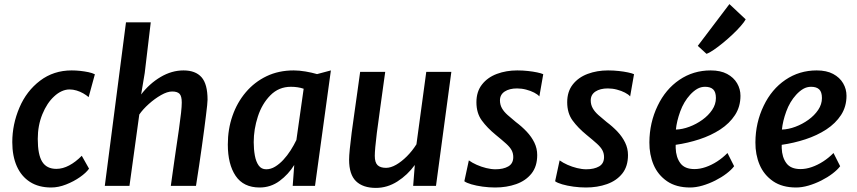

<svg xmlns="http://www.w3.org/2000/svg" viewBox="-20 -908 4188 938"><path d="M230 8Q169 8 126.5 -19.2Q84 -46.5 62 -96.2Q40 -146 40 -213.5Q40 -300.5 75 -382.5Q109.5 -463.5 175.8 -513.8Q242 -564 330 -564Q350 -564 371.2 -561.8Q392.5 -559.5 411.8 -555.5Q431 -551.5 443.5 -545L413 -433.5Q401.5 -443.5 386.5 -452Q371.5 -460.5 354.2 -465.8Q337 -471 319.5 -471Q300.5 -471 281.2 -462.2Q262 -453.5 244.5 -437Q209.5 -405 187 -350Q164.5 -295 164.5 -229.5Q164.5 -152.5 186.2 -117.8Q208 -83 255.5 -83Q286.5 -83 318 -99.8Q349.5 -116.5 379.5 -147L415 -84Q401 -64 370.8 -42.8Q340.5 -21.5 303 -6.8Q265.5 8 230 8Z M492 0 595.5 -799H716.5L687 -551L669.5 -446.5Q710 -499.5 764.5 -531.8Q819 -564 876.5 -564Q935 -564 964.5 -530.8Q994 -497.5 994 -421Q994 -413 992 -393.2Q990 -373.5 986.2 -343.5Q982.5 -313.5 977.5 -275.2Q972.5 -237 966.2 -192.5Q960 -148 952.8 -99.5Q945.5 -51 937.5 0H814.5Q819.5 -36.5 823.8 -66.5Q828 -96.5 831.8 -123Q835.5 -149.5 839.2 -174.2Q843 -199 846.5 -223.8Q850 -248.5 854 -275Q861 -324.5 864.5 -356.5Q868 -388.5 868 -407Q868 -438.5 857 -449.8Q846 -461 821 -461Q797.5 -461 766.8 -443.5Q736 -426 707 -400Q678 -374 660.5 -348.5L612.5 0Z M1248.5 8Q1169.5 8 1131.2 -48.8Q1093 -105.5 1093 -202Q1093 -277 1115.8 -342.2Q1138.5 -407.5 1181 -457.5Q1223.5 -507.5 1282.5 -535.8Q1341.5 -564 1415 -564Q1441 -564 1472.2 -558.8Q1503.5 -553.5 1529 -546L1596.5 -564L1519 0H1410L1417.5 -102Q1389 -56 1345.8 -24Q1302.5 8 1248.5 8ZM1280.5 -81Q1303 -81 1324 -93.8Q1345 -106.5 1364.2 -127.2Q1383.5 -148 1399.8 -173.5Q1416 -199 1428 -224L1463.5 -474.5Q1435.5 -484 1401 -484Q1342 -484 1301 -442.5Q1260 -401 1239.8 -338.8Q1219.5 -276.5 1219.5 -213.5Q1219.5 -179 1225 -148.5Q1230.5 -118 1243.8 -99.5Q1257 -81 1280.5 -81Z M1816.5 10Q1753 10 1719.2 -22.8Q1685.5 -55.5 1685.5 -128Q1685.5 -146 1688.8 -179.5Q1692 -213 1698 -259.5Q1704 -303 1711.2 -354.5Q1718.5 -406 1725.8 -458.2Q1733 -510.5 1739.5 -557H1862Q1860 -543.5 1856.2 -515.8Q1852.5 -488 1847.5 -452.8Q1842.5 -417.5 1837.5 -380.5Q1832.5 -343.5 1828.2 -311.2Q1824 -279 1821 -258.5Q1816 -218 1813.5 -190Q1811 -162 1811 -146.5Q1811 -114.5 1824.5 -101.2Q1838 -88 1866 -88Q1889 -88 1915.5 -103.2Q1942 -118.5 1968 -144.5Q1994 -170.5 2014.5 -203L2062.5 -557H2185L2110 0H1998.5L2006.5 -102Q1971 -53 1921.5 -21.5Q1872 10 1816.5 10Z M2399 8Q2369 8 2338 3.8Q2307 -0.5 2283 -7.5Q2259 -14.5 2248.5 -22.5L2270.5 -124.5Q2287 -112.5 2309 -102.8Q2331 -93 2355.2 -87Q2379.5 -81 2400.5 -81Q2439 -81 2463.2 -95Q2487.5 -109 2487.5 -140.5Q2487.5 -158.5 2479.8 -173.5Q2472 -188.5 2453 -205.8Q2434 -223 2401.5 -249.5Q2360 -283.5 2333.8 -319.5Q2307.5 -355.5 2307.5 -408.5Q2307.5 -460.5 2334.8 -495.2Q2362 -530 2407.5 -547Q2453 -564 2507 -564Q2534 -564 2559.2 -561.2Q2584.5 -558.5 2604.5 -554.2Q2624.5 -550 2634 -545.5L2615 -437Q2607 -446.5 2589.8 -455.5Q2572.5 -464.5 2550.5 -470.2Q2528.5 -476 2506 -476Q2468.5 -476 2445.5 -460.8Q2422.5 -445.5 2422.5 -417.5Q2422.5 -396.5 2432.2 -379.2Q2442 -362 2459.8 -346.2Q2477.5 -330.5 2500 -312Q2529.5 -290 2553.2 -264.8Q2577 -239.5 2590.8 -211Q2604.5 -182.5 2604.5 -150.5Q2604.5 -95 2576.5 -60Q2548.5 -25 2501.8 -8.5Q2455 8 2399 8Z M2842.5 8Q2812.5 8 2781.5 3.8Q2750.5 -0.5 2726.5 -7.5Q2702.5 -14.5 2692 -22.5L2714 -124.5Q2730.5 -112.5 2752.5 -102.8Q2774.5 -93 2798.8 -87Q2823 -81 2844 -81Q2882.5 -81 2906.8 -95Q2931 -109 2931 -140.5Q2931 -158.5 2923.2 -173.5Q2915.5 -188.5 2896.5 -205.8Q2877.5 -223 2845 -249.5Q2803.5 -283.5 2777.2 -319.5Q2751 -355.5 2751 -408.5Q2751 -460.5 2778.2 -495.2Q2805.5 -530 2851 -547Q2896.5 -564 2950.5 -564Q2977.5 -564 3002.8 -561.2Q3028 -558.5 3048 -554.2Q3068 -550 3077.5 -545.5L3058.5 -437Q3050.5 -446.5 3033.2 -455.5Q3016 -464.5 2994 -470.2Q2972 -476 2949.5 -476Q2912 -476 2889 -460.8Q2866 -445.5 2866 -417.5Q2866 -396.5 2875.8 -379.2Q2885.5 -362 2903.2 -346.2Q2921 -330.5 2943.5 -312Q2973 -290 2996.8 -264.8Q3020.5 -239.5 3034.2 -211Q3048 -182.5 3048 -150.5Q3048 -95 3020 -60Q2992 -25 2945.2 -8.5Q2898.5 8 2842.5 8Z M3351.5 8Q3283.5 8 3239 -22.5Q3194 -53.5 3173 -103.2Q3152 -153 3152.5 -212.5Q3153 -309 3193 -391.5Q3231.5 -472 3299.2 -518Q3367 -564 3452 -564Q3500 -564 3532.2 -546.8Q3564.5 -529.5 3581 -501.2Q3597.5 -473 3597.5 -440Q3597.5 -387 3570.8 -346Q3544 -305 3498.8 -275.5Q3453.5 -246 3397 -227.5Q3340.5 -209 3281 -200.5Q3281 -197 3281 -193Q3281 -189 3281 -185Q3282.5 -139.5 3303.8 -110.8Q3325 -82 3373 -82Q3399.5 -82 3427.8 -91.8Q3456 -101.5 3483.5 -119.2Q3511 -137 3534 -160.5L3566.5 -96Q3553.5 -78.5 3529.2 -60Q3505 -41.5 3474.2 -26Q3443.5 -10.5 3411.5 -1.2Q3379.5 8 3351.5 8ZM3282 -275Q3314 -276 3348 -288.8Q3382 -301.5 3411.5 -322.8Q3441 -344 3459.2 -371.2Q3477.5 -398.5 3477.5 -429Q3477.5 -458.5 3464.2 -471.2Q3451 -484 3424.5 -484Q3404 -484 3386.2 -473.8Q3368.5 -463.5 3351.5 -445Q3320.5 -411 3303.2 -363.5Q3286 -316 3282 -275ZM3431.5 -645 3389 -684 3543.5 -888 3623 -813.5Q3616 -800.5 3599.2 -781.2Q3582.5 -762 3559.8 -740.5Q3537 -719 3513 -699.2Q3489 -679.5 3467.5 -664.8Q3446 -650 3431.5 -645Z M3869.5 8Q3801.5 8 3757 -22.5Q3712 -53.5 3691 -103.2Q3670 -153 3670.5 -212.5Q3671 -309 3711 -391.5Q3749.5 -472 3817.2 -518Q3885 -564 3970 -564Q4018 -564 4050.2 -546.8Q4082.5 -529.5 4099 -501.2Q4115.5 -473 4115.5 -440Q4115.5 -387 4088.8 -346Q4062 -305 4016.8 -275.5Q3971.5 -246 3915 -227.5Q3858.5 -209 3799 -200.5Q3799 -197 3799 -193Q3799 -189 3799 -185Q3800.5 -139.5 3821.8 -110.8Q3843 -82 3891 -82Q3917.5 -82 3945.8 -91.8Q3974 -101.5 4001.5 -119.2Q4029 -137 4052 -160.5L4084.5 -96Q4071.5 -78.5 4047.2 -60Q4023 -41.5 3992.2 -26Q3961.5 -10.5 3929.5 -1.2Q3897.5 8 3869.5 8ZM3800 -275Q3832 -276 3866 -288.8Q3900 -301.5 3929.5 -322.8Q3959 -344 3977.2 -371.2Q3995.5 -398.5 3995.5 -429Q3995.5 -458.5 3982.2 -471.2Q3969 -484 3942.5 -484Q3922 -484 3904.2 -473.8Q3886.5 -463.5 3869.5 -445Q3838.5 -411 3821.2 -363.5Q3804 -316 3800 -275Z"/></svg>

Font: Merriweather Sans Medium
Style: Italic
Weight: 500
Italic angle: -7.5°
Designer: Eben Sorkin
Foundry: Eben Sorkin
Version: Version 2.001